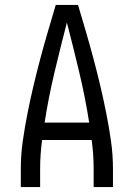

<svg xmlns="http://www.w3.org/2000/svg" viewBox="-20 -755 540 775"><path d="M64 0V-74Q64 -130 72 -186Q80 -242 91 -297.5Q102 -353 115 -408Q128 -463 142.5 -517.5Q157 -572 173 -626.5Q189 -681 205 -735H295Q311 -681 327 -626.5Q343 -572 357.5 -517.5Q372 -463 385 -408Q398 -353 409 -297.5Q420 -242 428 -186Q436 -130 436 -74V0H358V-74Q358 -103 356 -132Q354 -161 350 -190H150Q146 -161 144 -132Q142 -103 142 -74V0ZM340 -260Q324 -362 300 -463Q276 -564 250 -664Q224 -564 200 -463Q176 -362 160 -260Z"/></svg>

Font: Zed Mono
Style: Regular
Weight: 400
Monospace: yes
Designer: Belleve Invis
Foundry: Belleve Invis
Version: Version 1.0.0; ttfautohint (v1.8.4)